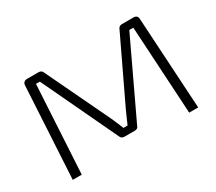

<svg xmlns="http://www.w3.org/2000/svg" viewBox="-126 -945 1350 1201"><g transform="rotate(-30 548.5 -345.0)"><path d="M849 -690C834 -690 824 -682 819 -667L605 -218C590 -186 577 -155 563 -123H533C520 -155 508 -185 493 -217L278 -667C273 -682 263 -690 248 -690H164C145 -690 134 -679 133 -661L96 0H161L197 -635H225L481 -94C486 -79 496 -72 512 -72H586C601 -72 611 -79 615 -94L871 -635H900L937 0H1002L963 -661C963 -679 952 -690 933 -690Z"/></g></svg>

Font: Exo 2 Light Expanded
Style: Regular
Weight: 300
Width: 7
Designer: Natanael Gama
Version: Version 1.001;PS 001.001;hotconv 1.0.70;makeotf.lib2.5.58329